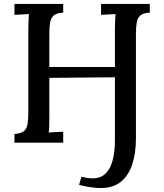

<svg xmlns="http://www.w3.org/2000/svg" viewBox="-20 -720 829 969"><path d="M488 229Q467 229 440.5 225.5Q414 222 379 213L391 172Q407 176 421 178Q435 180 449 180Q487 180 511.5 157Q536 134 548 91Q560 48 560 -13V-330L229 -327V-134Q229 -107 228.5 -85.5Q228 -64 226 -51Q243 -53 263.5 -53.5Q284 -54 299 -55V0H53V-44Q86 -46 100.5 -58Q115 -70 119 -94Q123 -118 123 -155V-571Q123 -593 124 -613.5Q125 -634 126 -649Q109 -648 89 -647Q69 -646 53 -645V-700H299V-656Q267 -655 252 -642.5Q237 -630 233 -606.5Q229 -583 229 -545V-382H560V-571Q560 -593 561 -613.5Q562 -634 563 -649Q546 -648 526 -647Q506 -646 490 -645V-700H736V-656Q704 -655 689 -642.5Q674 -630 670 -606.5Q666 -583 666 -545V-21Q666 52 647.5 109Q629 166 590 197.5Q551 229 488 229Z"/></svg>

Font: Lora Medium
Style: Regular
Weight: 500
Designer: Olga Karpushina, Alexei Vanyashin (Cyrillic)
Foundry: Cyreal
Version: Version 3.004